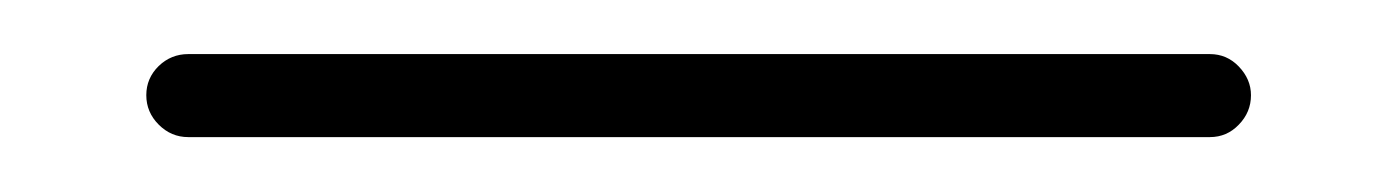

<svg xmlns="http://www.w3.org/2000/svg" viewBox="-20 -20 517 71"><path d="M442.6 15.2Q442.6 21.5 438.1 26.1Q433.7 30.7 427.4 30.7H49.6Q43.3 30.7 38.7 26.1Q34.1 21.5 34.1 15.2Q34.1 8.9 38.7 4.4Q43.3 0 49.6 0H427.4Q433.7 0 438.1 4.6Q442.6 9.3 442.6 15.2Z"/></svg>

Font: 26F Galaxy Hebrew Ultra Light
Style: Regular
Weight: 200
Designer: C₂₉H₂₅N₃O₅
Version: Version 1.000